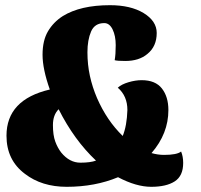

<svg xmlns="http://www.w3.org/2000/svg" viewBox="-20 -700 773 740"><path d="M435 -17Q346 20 237 20Q141 20 76 -30Q5 -83 5 -177Q5 -316 172 -355Q144 -434 144 -489Q144 -544 165 -579.5Q186 -615 222 -638Q290 -680 404 -680Q483 -680 533 -650Q584 -619 584 -573Q584 -521 548 -492Q516 -465 463 -465Q432 -465 422 -468Q426 -490 426 -526Q426 -562 414 -586.5Q402 -611 382 -611Q345 -611 331 -578.5Q317 -546 317 -498.5Q317 -451 326.5 -407.5Q336 -364 354 -322Q392 -235 453 -176Q469 -215 471 -276Q471 -330 434 -362Q448 -375 475 -383Q502 -391 526 -391Q579 -391 604 -359Q629 -327 629 -276Q629 -185 564 -110Q589 -103 612 -103Q662 -103 678 -116Q686 -97 686 -72Q686 -22 653.5 -1Q621 20 563 20Q505 20 435 -17ZM206 -279Q184 -257 184 -218Q184 -179 193 -154.5Q202 -130 216 -112Q248 -73 290 -73Q328 -73 350 -81Q266 -160 206 -279Z"/></svg>

Font: Sansita One
Style: Regular
Weight: 400
Version: Version 1.002